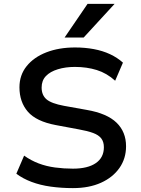

<svg xmlns="http://www.w3.org/2000/svg" viewBox="-20 -958 727 987"><path d="M355 9Q296 9 241.5 1.5Q187 -6 142 -23Q97 -40 64 -65L104 -158Q139 -133 178.5 -118Q218 -103 263 -97Q308 -91 355 -91Q431 -91 472.5 -119.5Q514 -148 514 -201Q514 -229 500.5 -246.5Q487 -264 458.5 -274.5Q430 -285 385 -293L267 -315Q166 -334 123 -384Q80 -434 80 -509Q80 -572 117 -618Q154 -664 218.5 -689Q283 -714 366 -714Q417 -714 462.5 -705.5Q508 -697 545.5 -679.5Q583 -662 612 -636L572 -543Q529 -582 477.5 -598Q426 -614 365 -614Q317 -614 277.5 -602Q238 -590 216 -567Q194 -544 194 -508Q194 -469 219 -447.5Q244 -426 309 -414L426 -393Q530 -375 579 -327.5Q628 -280 628 -206Q628 -143 594 -94.5Q560 -46 499 -18.5Q438 9 355 9ZM312 -765 430 -938H569L410 -765Z"/></svg>

Font: Nunito Sans 6pt SemiBold
Style: Regular
Weight: 600
Version: Version 3.101;gftools[0.9.27]